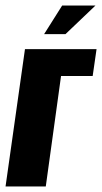

<svg xmlns="http://www.w3.org/2000/svg" viewBox="-24 -672 368 692"><path d="M-4 0 66 -495H324L310 -398H196L141 0ZM135 -549 200 -652H320L212 -549Z"/></svg>

Font: Alumni Sans ExtraBold
Style: Italic
Weight: 800
Italic angle: -8°
Designer: Robert E. Leuschke
Foundry: Robert E. Leuschke
Version: Version 1.016